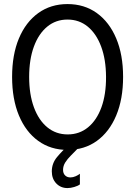

<svg xmlns="http://www.w3.org/2000/svg" viewBox="-20 -748 682 968"><path d="M320.3 7.8Q235.8 7.8 172.9 -37.6Q109.9 -83 75.4 -165.8Q41 -248.5 41 -360.4Q41 -472.2 75.4 -554.4Q109.9 -636.7 172.9 -682.1Q235.8 -727.5 320.3 -727.5Q405.3 -727.5 468.3 -682.1Q531.2 -636.7 565.9 -554.4Q600.6 -472.2 600.6 -360.4Q600.6 -248.5 565.9 -165.8Q531.2 -83 468.3 -37.6Q405.3 7.8 320.3 7.8ZM321.3 -70.3Q380.4 -70.3 424.1 -106.2Q467.8 -142.1 491.5 -207.3Q515.1 -272.5 514.6 -360.4Q514.2 -448.2 490 -513.2Q465.8 -578.1 422.4 -613.8Q378.9 -649.4 320.3 -649.4Q261.7 -649.4 218.3 -613.8Q174.8 -578.1 150.9 -513.2Q127 -448.2 127 -360.4Q127 -272.5 150.9 -207.3Q174.8 -142.1 218.5 -106.2Q262.2 -70.3 321.3 -70.3ZM320.3 200.2Q286.1 200.2 263.7 176.8Q241.2 153.3 241.2 116.2Q241.2 75.7 267.3 44.2Q293.5 12.7 332 -22.5L373 0Q354.5 19 337.2 36.4Q319.8 53.7 308.8 71.3Q297.9 88.9 297.9 108.4Q297.9 126 308.1 136.2Q318.4 146.5 335 146.5Q348.1 146.5 361.8 140.4Q375.5 134.3 382.8 127.9V181.6Q372.6 189.5 354.2 194.8Q335.9 200.2 320.3 200.2Z"/></svg>

Font: Reddit Sans Condensed
Style: Regular
Weight: 400
Designer: Stephen Hutchings
Foundry: Reddit
Version: Version 1.014